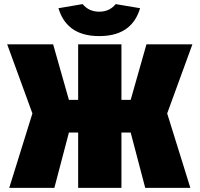

<svg xmlns="http://www.w3.org/2000/svg" viewBox="-20 -916 973 936"><path d="M25 0H245L316 -270H361V0H572V-270H617L688 0H908L795 -363L918 -700H694L617 -429H572V-700H361V-429H316L239 -700H15L138 -363ZM464 -740C585 -740 640 -799 663 -876L544 -896C523 -870 495 -859 464 -859C432 -859 404 -870 383 -896L265 -876C288 -799 343 -740 464 -740Z"/></svg>

Font: Finlandica Black
Style: Regular
Weight: 900
Designer: Niklas Ekholm, Juho Hiilivirta, Jaakko Suomalainen
Foundry: Helsinki Type Studio
Version: Version 2.000;Glyphs 3.2 (3202)